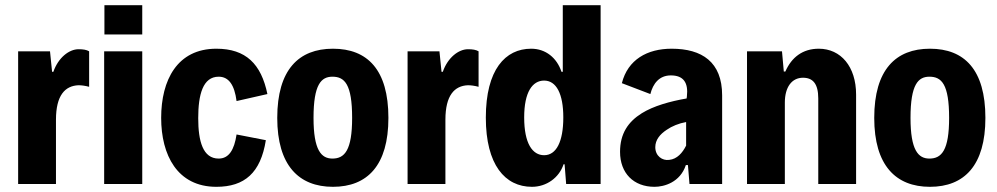

<svg xmlns="http://www.w3.org/2000/svg" viewBox="-20 -710 3847 741"><path d="M50 0H196V-248C196 -342 231 -379 283 -381C295 -381 309 -379 324 -375V-512C314 -518 301 -520 283 -520C247 -520 205 -488 186 -433H181L173 -512H50Z M383 -577H529V-690H383ZM382 0H529V-512H382Z M815 11C924 11 986 -43 1006 -169L893 -191C884 -131 863 -98 824 -98C763 -98 745 -165 745 -254C745 -345 763 -414 824 -414C863 -414 885 -382 893 -320L1012 -347C988 -463 929 -522 815 -522C664 -522 602 -401 602 -255C602 -112 664 11 815 11Z M1265 11C1398 11 1479 -72 1479 -255C1479 -441 1398 -522 1265 -522C1133 -522 1050 -441 1050 -255C1050 -72 1133 11 1265 11ZM1263 -98C1220 -98 1190 -130 1190 -255C1190 -385 1220 -414 1263 -414C1310 -414 1339 -385 1339 -255C1339 -130 1310 -98 1263 -98Z M1553 0H1699V-248C1699 -342 1734 -379 1786 -381C1798 -381 1812 -379 1827 -375V-512C1817 -518 1804 -520 1786 -520C1750 -520 1708 -488 1689 -433H1684L1676 -512H1553Z M2152 -690V-433H2147C2129 -487 2086 -522 2030 -522C1930 -522 1855 -441 1855 -256C1855 -74 1929 11 2033 11C2089 11 2138 -24 2155 -76H2159L2165 0H2298V-690ZM2080 -111C2035 -111 2003 -156 2003 -257C2003 -355 2035 -399 2080 -399C2127 -399 2154 -348 2154 -257C2154 -163 2127 -111 2080 -111Z M2572 -522C2478 -522 2403 -480 2380 -389L2490 -347C2500 -387 2524 -419 2569 -419C2618 -419 2637 -391 2631 -338L2630 -330C2566 -319 2502 -301 2457 -273C2404 -240 2373 -194 2373 -124C2373 -42 2425 11 2506 11C2543 11 2605 -6 2627 -73H2635L2641 0H2767V-342C2767 -471 2689 -522 2572 -522ZM2563 -93C2536 -89 2509 -108 2509 -142C2509 -170 2527 -192 2553 -209C2573 -223 2600 -234 2628 -239V-148C2614 -120 2593 -96 2563 -93Z M2863 0H3009V-314C3009 -374 3036 -410 3079 -410C3117 -410 3138 -387 3138 -330V0H3284V-345C3284 -453 3225 -522 3140 -522C3078 -522 3035 -489 3011 -434H3005L2998 -512H2863Z M3569 11C3702 11 3783 -72 3783 -255C3783 -441 3702 -522 3569 -522C3437 -522 3354 -441 3354 -255C3354 -72 3437 11 3569 11ZM3567 -98C3524 -98 3494 -130 3494 -255C3494 -385 3524 -414 3567 -414C3614 -414 3643 -385 3643 -255C3643 -130 3614 -98 3567 -98Z"/></svg>

Font: Decalotype
Style: Bold
Weight: 700
Designer: Alfredo Marco Pradil
Foundry: Alfredo Marco Pradil
Version: Version 1.0